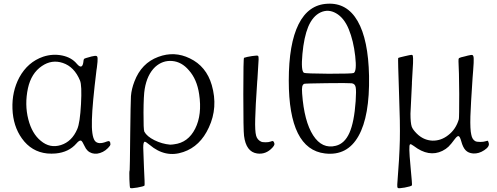

<svg xmlns="http://www.w3.org/2000/svg" viewBox="-20 -806 2646 1023"><path d="M528.3 2.9Q542 -3.9 555.2 -17.1Q568.4 -30.3 568.4 -37.1Q568.4 -60.5 548.8 -51.8Q502.9 -33.2 485.4 -55.7Q466.8 -81.1 469.7 -168.9Q471.7 -250 494.1 -432.6Q495.1 -436.5 496.1 -445.3Q501 -483.4 500 -493.2Q500 -506.8 493.2 -507.8Q487.3 -509.8 466.8 -504.9Q461.9 -503.9 460 -502.9Q459 -502.9 457 -502Q434.6 -496.1 430.2 -493.7Q425.8 -491.2 424.8 -482.4V-480.5Q419.9 -430.7 389.6 -465.8Q361.3 -500 311 -510.3Q260.7 -520.5 210 -503.9Q127.9 -475.6 83 -393.6Q43 -318.4 46.4 -226.1Q49.8 -133.8 96.7 -68.4Q147.5 2.9 231.4 11.7Q254.9 13.7 277.3 11.7Q346.7 4.9 386.7 -41Q403.3 -60.5 412.1 -56.6Q418 -54.7 430.7 -27.3Q443.4 2 470.2 10.3Q497.1 18.6 528.3 2.9ZM197.3 -55.7Q150.4 -93.8 130.9 -169.9Q110.4 -249 128.9 -335.9Q146.5 -416 203.1 -454.1Q255.9 -490.2 314.5 -470.7Q376 -450.2 406.2 -377Q417 -351.6 411.6 -251.5Q406.2 -151.4 391.6 -118.2Q363.3 -51.8 304.7 -33.2Q246.1 -14.6 197.3 -55.7Z M750 182.6Q752 178.7 747.1 86.9Q743.2 2 743.2 -19.5Q743.2 -49.8 751 -50.8Q755.9 -51.8 777.3 -34.2Q861.3 37.1 957 3.9Q1046.9 -26.4 1092.8 -127Q1142.6 -233.4 1108.4 -352.5Q1079.1 -453.1 991.2 -495.1Q909.2 -535.2 823.2 -502.9Q733.4 -469.7 696.3 -372.1Q680.7 -332 677.7 -293.9Q675.8 -257.8 673.8 -93.8V-91.8Q671.9 99.6 670.9 100.6Q668 105.5 669.4 149.4Q670.9 193.4 673.8 195.3Q677.7 199.2 711.4 193.4Q745.1 187.5 750 182.6ZM886.7 -35.2Q842.8 -39.1 802.7 -59.1Q762.7 -79.1 749 -104.5Q744.1 -115.2 744.6 -207Q745.1 -298.8 751 -332Q763.7 -408.2 806.6 -449.2Q846.7 -485.4 897.5 -481Q948.2 -476.6 986.3 -431.6Q1029.3 -383.8 1041 -304.7Q1057.6 -195.3 1020 -120.6Q982.4 -45.9 907.2 -37.1Q904.3 -37.1 899.4 -36.1Q887.7 -35.2 886.7 -35.2Z M1431.6 -19.5Q1440.4 -29.3 1441.9 -35.2Q1443.4 -41 1439.5 -48.8Q1436.5 -53.7 1433.6 -54.7Q1429.7 -54.7 1420.4 -51.3Q1411.1 -47.9 1394.5 -47.9Q1377 -47.9 1370.1 -51.8Q1350.6 -61.5 1344.7 -83Q1337.9 -107.4 1339.8 -172.9Q1340.8 -229.5 1350.6 -374Q1350.6 -377 1351.6 -383.8Q1357.4 -473.6 1357.9 -489.3Q1358.4 -504.9 1355 -508.3Q1351.6 -511.7 1322.8 -507.3Q1293.9 -502.9 1280.3 -498Q1276.4 -497.1 1276.4 -304.2Q1276.4 -111.3 1280.3 -82Q1291 2.9 1349.6 11.7Q1396.5 18.6 1431.6 -19.5Z M1946.3 -401.4Q1942.4 -594.7 1885.7 -693.4Q1829.1 -792 1724.6 -786.1Q1623 -781.2 1570.8 -676.8Q1518.6 -572.3 1518.6 -376Q1518.6 -10.7 1711.9 11.7Q1830.1 25.4 1890.1 -81.1Q1950.2 -187.5 1946.3 -401.4ZM1589.8 -307.6Q1587.9 -334 1590.3 -344.7Q1592.8 -355.5 1600.6 -359.4Q1605.5 -361.3 1719.7 -362.8Q1834 -364.3 1853.5 -362.3Q1871.1 -360.4 1875 -341.8Q1878.9 -323.2 1875 -266.6Q1867.2 -155.3 1841.8 -98.1Q1816.4 -41 1769.5 -29.3Q1696.3 -10.7 1648.4 -85Q1600.6 -159.2 1589.8 -307.6ZM1731.4 -413.1Q1606.4 -414.1 1599.6 -418Q1583 -427.7 1591.3 -518.1Q1599.6 -608.4 1622.1 -663.1Q1646.5 -720.7 1688.5 -740.2Q1729.5 -758.8 1770.5 -735.4Q1813.5 -710.9 1838.4 -649.9Q1863.3 -588.9 1872.6 -507.3Q1881.8 -425.8 1864.3 -417Q1855.5 -413.1 1731.4 -413.1Z M2174.8 181.6Q2176.8 179.7 2168 88.9Q2161.1 14.6 2161.1 -5.9Q2160.2 -34.2 2165 -37.1Q2168.9 -40 2184.6 -28.3Q2264.6 33.2 2336.9 -2Q2356.4 -11.7 2369.6 -24.4Q2382.8 -37.1 2404.3 -66.4Q2417 -83 2423.8 -80.6Q2430.7 -78.1 2437.5 -53.7Q2446.3 -20.5 2460.9 -5.4Q2475.6 9.8 2501 11.7Q2531.2 13.7 2560.5 -5.9Q2589.8 -25.4 2584 -43.9Q2581.1 -54.7 2579.1 -55.7Q2577.1 -56.6 2568.4 -53.7Q2556.6 -49.8 2539.1 -49.8Q2520.5 -49.8 2512.7 -53.7Q2496.1 -62.5 2491.2 -87.9Q2484.4 -115.2 2486.3 -185.5Q2488.3 -247.1 2498 -391.6Q2499 -405.3 2501 -429.7Q2504.9 -479.5 2503.9 -492.2Q2503.9 -509.8 2497.1 -512.7Q2492.2 -514.6 2472.7 -509.8Q2463.9 -506.8 2458 -505.9Q2430.7 -500 2426.3 -496.6Q2421.9 -493.2 2422.9 -478.5Q2425.8 -433.6 2426.8 -305.7Q2426.8 -179.7 2424.8 -170.9Q2409.2 -117.2 2368.2 -85.9Q2330.1 -55.7 2284.2 -56.6Q2236.3 -58.6 2200.2 -94.7Q2179.7 -115.2 2173.8 -130.9Q2167 -151.4 2167 -200.2Q2168 -236.3 2174.8 -360.4Q2174.8 -362.3 2174.8 -367.2Q2179.7 -448.2 2180.7 -469.7Q2181.6 -501 2179.7 -507.8Q2178.7 -513.7 2171.9 -513.7Q2167 -513.7 2135.3 -506.3Q2103.5 -499 2101.6 -497.1Q2099.6 -495.1 2106.4 -298.8Q2112.3 -151.4 2110.4 -59.6Q2108.4 31.2 2096.7 176.8Q2095.7 191.4 2099.6 195.3Q2103.5 199.2 2136.2 193.4Q2168.9 187.5 2174.8 181.6Z"/></svg>

Font: Bpmf GenWan Min R
Style: R
Weight: 400
Foundry: But Ko
Version: Version 1.320